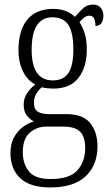

<svg xmlns="http://www.w3.org/2000/svg" viewBox="-20 -583 486 843"><path d="M200 240Q112 240 69 199.5Q26 159 26 89Q26 48 41.5 20Q57 -8 80.5 -25.5Q104 -43 129 -50Q112 -58 98 -75.5Q84 -93 84 -123Q84 -152 99 -174Q114 -196 135 -212Q100 -230 80.5 -270.5Q61 -311 61 -361Q61 -450 100 -497Q139 -544 214 -544Q245 -544 269.5 -534Q294 -524 309 -509Q322 -524 341.5 -543.5Q361 -563 388 -563Q411 -563 422.5 -548.5Q434 -534 434 -514Q434 -495 425.5 -482Q417 -469 399 -469Q399 -490 393 -502Q387 -514 373 -514Q361 -514 351 -507Q341 -500 329 -486Q342 -466 351.5 -437.5Q361 -409 361 -364Q361 -288 324.5 -241Q288 -194 214 -194Q204 -194 188 -195.5Q172 -197 164 -200Q150 -189 139.5 -172Q129 -155 129 -130Q129 -104 145.5 -93Q162 -82 194 -82H271Q345 -82 376.5 -42Q408 -2 408 59Q408 142 356 191Q304 240 200 240ZM212 -230Q259 -230 280.5 -262.5Q302 -295 302 -365Q302 -441 280 -474Q258 -507 210 -507Q166 -507 142.5 -472.5Q119 -438 119 -364Q119 -230 212 -230ZM202 203Q286 203 320 164.5Q354 126 354 68Q354 17 331.5 -5Q309 -27 260 -27H182Q141 -27 110.5 0Q80 27 80 86Q80 135 106.5 169Q133 203 202 203Z"/></svg>

Font: Noto Serif Lao Condensed Light
Style: Regular
Weight: 300
Width: 3
Designer: Monotype Design Team
Foundry: Monotype Imaging Inc.
Version: Version 2.003; ttfautohint (v1.8.4.7-5d5b)